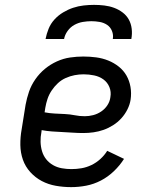

<svg xmlns="http://www.w3.org/2000/svg" viewBox="-20 -760 640 788"><path d="M272 8Q240 8 209 2.5Q178 -3 151.5 -17Q125 -31 104.5 -53.5Q84 -76 74 -104.5Q64 -133 63.5 -165Q63 -197 69 -230L85 -330Q90 -357 99 -383.5Q108 -410 125 -434.5Q142 -459 164.5 -477.5Q187 -496 213.5 -508Q240 -520 267.5 -524Q295 -528 322 -528Q349 -528 375 -524.5Q401 -521 424.5 -511.5Q448 -502 467.5 -486.5Q487 -471 499 -450Q511 -429 515.5 -403.5Q520 -378 516 -351Q513 -331 503 -311Q493 -291 478 -274.5Q463 -258 444 -246Q425 -234 405 -227Q385 -220 364 -217Q343 -214 322 -214Q301 -214 279.5 -215.5Q258 -217 236.5 -218Q215 -219 193.5 -220.5Q172 -222 151 -226L150 -218Q146 -198 146.5 -178Q147 -158 152.5 -139.5Q158 -121 169.5 -106.5Q181 -92 197.5 -82.5Q214 -73 233.5 -69.5Q253 -66 273 -66Q294 -66 314.5 -69.5Q335 -73 355 -82.5Q375 -92 392 -107.5Q409 -123 420 -141L489 -108Q472 -81 447.5 -57.5Q423 -34 394 -19Q365 -4 334 2Q303 8 272 8ZM328 -283Q345 -283 362.5 -287.5Q380 -292 395.5 -302.5Q411 -313 421 -328.5Q431 -344 433 -361Q437 -383 429 -402.5Q421 -422 404.5 -434Q388 -446 366.5 -450.5Q345 -455 323 -455Q305 -455 286.5 -451.5Q268 -448 250 -440Q232 -432 217.5 -418.5Q203 -405 192 -388.5Q181 -372 175 -354Q169 -336 166 -318L163 -299Q184 -295 204.5 -294Q225 -293 246 -292Q267 -291 287 -287Q307 -283 328 -283ZM167 -600Q171 -621 179.5 -642Q188 -663 203.5 -680Q219 -697 239 -709Q259 -721 280 -728Q301 -735 323 -737.5Q345 -740 366 -740Q387 -740 408 -737.5Q429 -735 448 -728Q467 -721 483 -709Q499 -697 508.5 -680Q518 -663 520.5 -642Q523 -621 519 -600H443Q446 -617 439.5 -633Q433 -649 419.5 -658Q406 -667 389 -670Q372 -673 355 -673Q338 -673 320 -670Q302 -667 285.5 -658Q269 -649 257.5 -633Q246 -617 243 -600Z"/></svg>

Font: Iosevka Plex Etoile
Style: Italic
Weight: 400
Italic angle: -9°
Designer: Belleve Invis
Foundry: Belleve Invis
Version: Version 25.1.1; ttfautohint (v1.8.4)